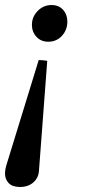

<svg xmlns="http://www.w3.org/2000/svg" viewBox="-22 -501 352 764"><path d="M166 -259 133 179Q131 207 110.5 225Q90 243 58 243Q27 243 12.5 227.5Q-2 212 -2 190Q-2 174 3.5 156Q9 138 13 125L132 -262Q148 -262 166 -259ZM170 -335Q141 -335 123 -354.5Q105 -374 105 -402Q105 -434 128 -457.5Q151 -481 183 -481Q212 -481 229 -462Q246 -443 246 -415Q246 -382 224.5 -358.5Q203 -335 170 -335Z"/></svg>

Font: Tiro Devanagari Sanskrit
Style: Italic
Weight: 400
Italic angle: -11°
Designer: Devanagari: John Hudson & Fiona Ross, assisted by Paul Hanslow. Latin: John Hudson with Paul Hanslow, assisted by Kaja S
Foundry: Tiro Typeworks Ltd.
Version: Version 1.52